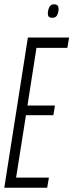

<svg xmlns="http://www.w3.org/2000/svg" viewBox="-25 -875 342 895"><path d="M-5 0 105 -700H297L289 -652H145L103 -383H231L224 -338H96L50 -47H203L195 0ZM218 -792Q198 -792 198 -811Q198 -827 204.5 -841Q211 -855 227 -855Q248 -855 248 -834Q248 -819 242 -805.5Q236 -792 218 -792Z"/></svg>

Font: Georama ExtraCondensed Light
Style: Italic
Weight: 300
Width: 2
Italic angle: -9°
Designer: Jean-Baptiste Levee
Foundry: Production Type
Version: Version 1.000